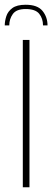

<svg xmlns="http://www.w3.org/2000/svg" viewBox="-29 -788 220 808"><path d="M79 -768Q129 -768 150 -742Q171 -716 171 -681H152Q152 -710 136 -730Q120 -750 79 -750Q40 -750 25 -729Q10 -708 10 -681H-9Q-9 -699 -2.5 -719.5Q4 -740 23 -754Q42 -768 79 -768ZM67 -620H95V0H67Z"/></svg>

Font: Smooch Sans Thin ExtraLight
Style: Regular
Weight: 250
Version: Version 1.010